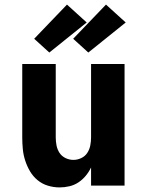

<svg xmlns="http://www.w3.org/2000/svg" viewBox="-20 -809 640 837"><path d="M240 8Q214 8 189 0.5Q164 -7 144 -23.5Q124 -40 111 -62Q98 -84 90 -108.5Q82 -133 79.5 -158.5Q77 -184 77 -210V-530H223V-210Q223 -192 226.5 -174.5Q230 -157 239.5 -142.5Q249 -128 265.5 -120Q282 -112 300 -112Q318 -112 334.5 -120Q351 -128 360.5 -142.5Q370 -157 373.5 -174.5Q377 -192 377 -210V-530H523V0H377V-79Q368 -60 354 -43Q340 -26 322 -14Q304 -2 282.5 3Q261 8 240 8ZM365 -580 299 -640 442 -789 528 -711ZM195 -580 129 -640 272 -789 358 -711Z"/></svg>

Font: Iosevka Curly Heavy Extended
Style: Regular
Weight: 900
Width: 7
Monospace: yes
Designer: Belleve Invis
Foundry: Belleve Invis
Version: Version 11.1.0; ttfautohint (v1.8.3)